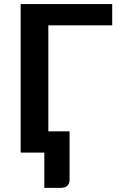

<svg xmlns="http://www.w3.org/2000/svg" viewBox="-20 -743 583 935"><path d="M526.4 -619.6H215.3V-103.5H318.8V133.3Q318.8 151.4 307.6 161.6Q295.9 171.9 276.4 171.9H195.8V0H80.6V-723.1H526.4Z"/></svg>

Font: Lato-SemiBold
Style: Bold
Weight: 500
Designer: Lukasz Dziedzic with Adam Twardoch and Botio Nikoltchev
Foundry: tyPoland Lukasz Dziedzic
Version: ""